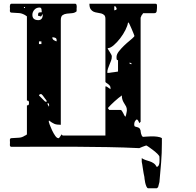

<svg xmlns="http://www.w3.org/2000/svg" viewBox="-20 -767 1040 1020"><path d="M840 -7Q840 47 836 96.5Q832 146 827 200L820 227Q819 228 816.5 230.5Q814 233 813 233H767Q762 233 758 224Q754 215 751.5 204Q749 193 748 183.5Q747 174 747 173Q745 166 743 153.5Q741 141 739 128.5Q737 116 735.5 105.5Q734 95 733 93V73Q743 80 754.5 83.5Q766 87 776.5 90.5Q787 94 796.5 100.5Q806 107 813 120Q820 118 823 111.5Q826 105 827 97Q828 89 827.5 80.5Q827 72 827 66Q827 61 817 51Q807 41 794.5 31.5Q782 22 771.5 14.5Q761 7 760 7Q759 6 757 6Q754 6 753 7Q749 8 736.5 13Q724 18 720 20Q640 16 552 14.5Q464 13 375 12.5Q286 12 200.5 12.5Q115 13 40 13Q32 12 32.5 2.5Q33 -7 33 -10Q33 -13 32.5 -22.5Q32 -32 40 -33Q55 -34 64.5 -34.5Q74 -35 81.5 -35.5Q89 -36 96.5 -38.5Q104 -41 113 -47Q115 -47 116 -48Q117 -49 119 -50Q121 -51 123 -53V-207Q131 -207 132.5 -211Q134 -215 134 -220Q134 -225 132.5 -229Q131 -233 123 -233V-680L113 -687Q104 -692 96.5 -694.5Q89 -697 81.5 -697.5Q74 -698 64.5 -698.5Q55 -699 40 -700Q32 -701 32.5 -710.5Q33 -720 33 -723Q33 -724 32.5 -727.5Q32 -731 32.5 -735.5Q33 -740 34.5 -743.5Q36 -747 40 -747H380Q384 -747 385.5 -743.5Q387 -740 387.5 -735.5Q388 -731 387.5 -727.5Q387 -724 387 -723V-707Q377 -698 362.5 -697Q348 -696 335 -694.5Q322 -693 312.5 -686.5Q303 -680 303 -660V-104Q281 -104 269 -109Q257 -114 240 -127Q239 -124 239 -120Q239 -118 244 -104.5Q249 -91 256.5 -75Q264 -59 273 -46Q282 -33 290 -33H293Q295 -35 300.5 -43Q306 -51 307 -53L313 -47H540V-308Q545 -308 547 -307Q549 -305 557 -300Q565 -295 567 -293V-300Q567 -307 563 -312Q559 -317 553.5 -321Q548 -325 544 -327.5Q540 -330 540 -333V-667Q540 -681 533.5 -687Q527 -693 518 -695.5Q509 -698 497.5 -699.5Q486 -701 477 -705Q468 -709 461.5 -718.5Q455 -728 455 -747H807Q814 -747 814 -737.5Q814 -728 814 -726Q814 -720 812.5 -708.5Q811 -697 800 -697H740L738 -693Q737 -691 735.5 -689.5Q734 -688 733 -687Q732 -684 729.5 -679Q727 -674 727 -673V-120L720 -113Q718 -119 715 -124.5Q712 -130 707 -133Q693 -124 693 -106Q693 -97 697 -95Q701 -93 707 -92Q713 -91 718.5 -87.5Q724 -84 727 -73Q727 -71 727.5 -66.5Q728 -62 729.5 -56.5Q731 -51 733.5 -46Q736 -41 740 -40Q741 -40 753.5 -41Q766 -42 782 -42.5Q798 -43 814.5 -41Q831 -39 840 -33ZM587 -712Q589 -712 594.5 -714Q600 -716 600 -720Q600 -722 597.5 -727Q595 -732 593 -733Q593 -734 590 -734Q588 -734 587 -733ZM113 -727Q114 -730 110 -730Q106 -730 107 -727Q107 -724 110 -724Q113 -724 113 -727ZM207 -693Q202 -684 199.5 -681.5Q197 -679 195 -679.5Q193 -680 190.5 -681.5Q188 -683 182 -683Q182 -695 184.5 -698.5Q187 -702 202 -702Q202 -708 200.5 -717.5Q199 -727 190 -727Q173 -727 162.5 -715Q152 -703 152 -688Q152 -660 184 -660Q195 -660 201 -667.5Q207 -675 207 -687ZM607 -447Q600 -448 599.5 -454Q599 -460 599 -464Q599 -478 611 -493.5Q623 -509 638.5 -524Q654 -539 669.5 -551.5Q685 -564 693 -573Q694 -574 694 -577Q694 -578 689.5 -589Q685 -600 679.5 -613Q674 -626 669 -636.5Q664 -647 663 -647H660Q658 -631 646.5 -608Q635 -585 618.5 -563.5Q602 -542 584 -526.5Q566 -511 552 -511Q552 -509 553 -507Q554 -505 557 -500.5Q560 -496 563.5 -490Q567 -484 570 -479Q573 -474 573 -473L574 -467Q574 -455 570 -444.5Q566 -434 561.5 -423.5Q557 -413 553.5 -402.5Q550 -392 550 -380H560Q565 -381 573 -382Q581 -383 588.5 -384Q596 -385 601.5 -386Q607 -387 607 -387ZM281 -553Q281 -563 274 -566Q267 -569 258 -569Q258 -559 265 -554.5Q272 -550 280 -547Q281 -549 281 -553ZM200 -547H187V-533H200ZM680 -427Q679 -431 673 -433Q673 -434 670 -434Q668 -434 667 -433Q668 -428 673 -427Q674 -426 677 -426Q679 -426 680 -427ZM229 -227Q229 -229 227 -233Q226 -235 218 -245Q210 -255 207 -260L200 -267H193Q188 -264 187 -260L220 -227ZM620 -183Q624 -183 627.5 -178Q631 -173 634 -167Q637 -161 640 -155Q643 -149 647 -147Q648 -150 650.5 -160Q653 -170 653 -173Q653 -174 653.5 -176.5Q654 -179 654 -181Q654 -193 650 -201Q646 -209 640.5 -217Q635 -225 631 -235.5Q627 -246 627 -262Q627 -262 627 -260Q609 -247 588 -228Q567 -209 553 -193L560 -183ZM240 -200Q241 -202 241 -207Q241 -211 240 -214.5Q239 -218 233 -220V-213Z"/></svg>

Font: Genkaimincho
Style: Regular
Weight: 800
Designer: Dr. Ken Lunde (project architect, glyph set definition & overall production); Masataka HATTORI \u670D \u90E8 \u6B63 \u8C
Foundry: Adobe Systems Incorporated
Version: Version 1.00